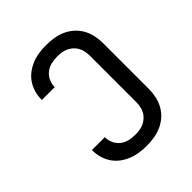

<svg xmlns="http://www.w3.org/2000/svg" viewBox="-206 -873 1012 1012"><g transform="rotate(-45 300.0 -367.5)"><path d="M303 8Q276 8 249 4Q222 0 197 -10Q172 -20 150 -36.5Q128 -53 113 -75.5Q98 -98 90.5 -124.5Q83 -151 83 -178Q83 -179 83 -179.5Q83 -180 83 -181H179Q179 -181 179 -180.5Q179 -180 179 -180Q179 -157 189 -135.5Q199 -114 217 -100Q235 -86 257.5 -81Q280 -76 303 -76Q319 -76 335.5 -78.5Q352 -81 366.5 -88Q381 -95 393.5 -106.5Q406 -118 413.5 -132.5Q421 -147 424 -163.5Q427 -180 427 -196V-539Q427 -555 424 -571.5Q421 -588 413.5 -602.5Q406 -617 393.5 -628.5Q381 -640 366.5 -647Q352 -654 335.5 -656.5Q319 -659 303 -659Q280 -659 257.5 -654Q235 -649 217 -635Q199 -621 189 -599.5Q179 -578 179 -555Q179 -555 179 -554.5Q179 -554 179 -554H83Q83 -555 83 -555.5Q83 -556 83 -557Q83 -584 90.5 -610.5Q98 -637 113 -659.5Q128 -682 150 -698.5Q172 -715 197 -725Q222 -735 249 -739Q276 -743 303 -743Q331 -743 359.5 -738.5Q388 -734 414 -722.5Q440 -711 461.5 -692Q483 -673 497 -648Q511 -623 517 -595Q523 -567 523 -539V-196Q523 -168 517 -140Q511 -112 497 -87Q483 -62 461.5 -43Q440 -24 414 -12.5Q388 -1 359.5 3.5Q331 8 303 8Z"/></g></svg>

Font: Zed Mono Medium Extended
Style: Regular
Weight: 500
Width: 7
Monospace: yes
Designer: Belleve Invis
Foundry: Belleve Invis
Version: Version 1.0.0; ttfautohint (v1.8.4)